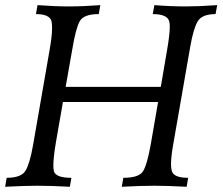

<svg xmlns="http://www.w3.org/2000/svg" viewBox="-46 -713 850 733"><path d="M666.5 0Q590.3 -3.9 544.4 -3.9Q491.7 -3.9 418.9 0L424.8 -34.2Q483.9 -34.2 499.8 -58.8Q515.6 -83.5 529.3 -160.6L557.6 -323.7H194.3L167.5 -169.9Q157.7 -112.3 157.7 -81.5Q157.7 -68.4 159.7 -60.1Q165.5 -34.2 226.6 -34.2L220.7 0Q148.9 -3.9 96.2 -3.9Q49.8 -3.9 -26.4 0L-20.5 -34.2Q35.2 -34.2 51.5 -61.3Q67.9 -88.4 80.6 -161.1L144 -525.9Q152.8 -576.2 152.8 -605.5Q152.8 -620.1 150.9 -631.3Q144 -659.2 91.3 -659.2L97.2 -693.4Q164.1 -688.5 215.8 -688.5Q272.9 -688.5 336.9 -693.4L331.1 -659.2Q273.4 -659.2 258.3 -631.8Q243.2 -604.5 230 -524.9L204.6 -381.3H567.9L590.8 -516.1Q602.1 -578.6 602.1 -609.9Q602.1 -621.6 600.6 -629.4Q594.7 -659.2 537.1 -659.2L543.5 -693.4Q605.5 -688.5 664.1 -688.5Q714.8 -688.5 783.2 -693.4L776.9 -659.2Q725.6 -659.2 709 -631.8Q692.4 -604.5 680.2 -534.2L615.2 -161.1Q606.9 -114.3 606.9 -85.9Q606.9 -70.3 609.9 -60.5Q616.7 -34.2 672.4 -34.2Z"/></svg>

Font: Kelvinch
Style: Italic
Weight: 400
Italic angle: -10°
Designer: Paul James Miller
Foundry: High-Logic / Made with FontCreator
Version: Version 3.40;July 22, 2017;FontCreator 11.0.0.2388 64-bit